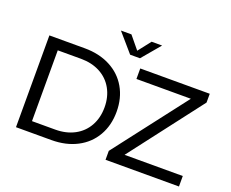

<svg xmlns="http://www.w3.org/2000/svg" viewBox="-139 -1142 1657 1376"><g transform="rotate(20 689.0 -454.0)"><path d="M95 -700H365Q475 -700 559 -656.5Q643 -613 689 -533.5Q735 -454 735 -350Q735 -246 689 -166.5Q643 -87 559 -43.5Q475 0 365 0H95ZM643 -350Q643 -430 608.5 -491.5Q574 -553 511 -586.5Q448 -620 365 -620H188V-80H365Q448 -80 511 -113.5Q574 -147 608.5 -208.5Q643 -270 643 -350ZM1338 -80V0H778V-68L1203 -620H788V-700H1318V-633L894 -80ZM686 -768 565 -908H645L724 -812L799 -908H879L761 -768Z"/></g></svg>

Font: Goli
Style: Regular
Weight: 400
Designer: jaikishan Patel
Foundry: MagicType
Version: Version 1.000